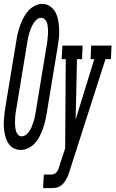

<svg xmlns="http://www.w3.org/2000/svg" viewBox="-40 -765 596 990"><path d="M67 8Q50 8 35 1.5Q20 -5 9.5 -17.5Q-1 -30 -7 -45.5Q-13 -61 -16 -77.5Q-19 -94 -20 -111Q-21 -128 -20 -145Q-19 -162 -17 -179.5Q-15 -197 -12 -214L45 -559Q48 -579 53 -598.5Q58 -618 65 -637Q72 -656 82 -675Q92 -694 106 -709.5Q120 -725 139 -735Q158 -745 178 -745Q201 -745 219 -732Q237 -719 247 -699.5Q257 -680 260.5 -658Q264 -636 265 -613Q266 -590 263.5 -567Q261 -544 257 -521L200 -176Q197 -156 192 -136.5Q187 -117 180 -98Q173 -79 163.5 -60.5Q154 -42 140 -26.5Q126 -11 106.5 -1.5Q87 8 67 8ZM72 -62Q84 -62 95 -71Q106 -80 113 -91Q120 -102 124.5 -114Q129 -126 133 -138Q137 -150 139.5 -162.5Q142 -175 144 -187L201 -532Q203 -542 204 -552Q205 -562 206 -572.5Q207 -583 207.5 -593Q208 -603 207.5 -613Q207 -623 205.5 -633Q204 -643 200.5 -651.5Q197 -660 189.5 -666.5Q182 -673 172 -673Q159 -673 149 -664Q139 -655 132 -643.5Q125 -632 120 -620Q115 -608 111.5 -596.5Q108 -585 105.5 -572.5Q103 -560 101 -548L44 -203Q42 -193 40.5 -183Q39 -173 38.5 -162.5Q38 -152 37.5 -142Q37 -132 37.5 -122Q38 -112 39.5 -102.5Q41 -93 44.5 -84Q48 -75 55 -68.5Q62 -62 72 -62ZM182 205 186 135H224Q232 135 240 131.5Q248 128 253.5 120.5Q259 113 262 105Q265 97 267 89V88L296 0L299 -460H278L282 -530H386L383 -460H357L350 -148L446 -460H427L430 -530H535L532 -460H504L320 113Q316 124 312.5 135Q309 146 303 156Q297 168 289 178Q281 188 269.5 195Q258 202 245.5 203.5Q233 205 221 205Z"/></svg>

Font: Iosevka Slab Oblique
Style: Regular
Weight: 400
Italic angle: -9°
Monospace: yes
Designer: Belleve Invis
Foundry: Belleve Invis
Version: Version 11.1.1; ttfautohint (v1.8.3)